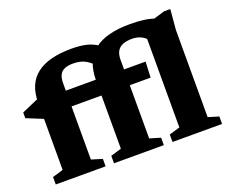

<svg xmlns="http://www.w3.org/2000/svg" viewBox="-118 -931 1353 1126"><g transform="rotate(-20 558.5 -368.5)"><path d="M659.5 -66.5 727 -46.5V0H416V-46.5L483 -66.5V-492Q483 -555.5 502.2 -601.5Q521.5 -647.5 559.2 -677Q597 -706.5 652.5 -720.8Q708 -735 780.5 -735Q833 -735 872 -729.5Q911 -724 943.5 -710.5L913 -712L996.5 -737H1035.5L1024.5 -610.5V-66.5L1090.5 -46.5V0H781V-46.5L848 -66.5V-618.5Q834 -632.5 812.5 -641.2Q791 -650 763.5 -650Q729.5 -650 706.2 -640.5Q683 -631 671.2 -610.5Q659.5 -590 659.5 -556.5ZM363.5 0H52.5V-46.5L119.5 -66.5V-487.5Q119.5 -546 138 -589Q156.5 -632 193.2 -660.5Q230 -689 284.5 -703Q339 -717 410.5 -717Q457 -717 492.8 -710Q528.5 -703 558 -686.2Q587.5 -669.5 612.5 -640L524.5 -562Q503 -592.5 470.8 -612.2Q438.5 -632 388.5 -632Q356.5 -632 335.8 -622.8Q315 -613.5 305.5 -593.8Q296 -574 296 -542.5V-67L363.5 -46.5ZM794 -497 789.5 -398.5H193.5L119.5 -385L17.5 -426.5V-462L127.5 -510L215.5 -497Z"/></g></svg>

Font: Newsreader 9pt
Style: Bold
Weight: 700
Designer: Hugues Gentile
Foundry: Production Type
Version: Version 1.003